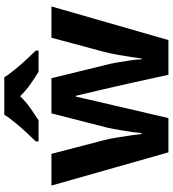

<svg xmlns="http://www.w3.org/2000/svg" viewBox="25 -831 806 896"><g transform="rotate(-90 428.0 -383.0)"><path d="M485 -191Q481 -208 473.5 -241.5Q466 -275 457 -313.5Q448 -352 440 -384.5Q432 -417 429 -432H425Q422 -417 414.5 -384.5Q407 -352 398 -313.5Q389 -275 381 -241Q373 -207 369 -189L325 0H165L10 -546H158L221 -304Q228 -279 233.5 -244Q239 -209 244 -176.5Q249 -144 251 -125H255Q256 -139 259 -162.5Q262 -186 266.5 -211Q271 -236 274.5 -256.5Q278 -277 280 -284L347 -546H511L575 -284Q579 -270 584.5 -239Q590 -208 594.5 -176Q599 -144 599 -125H603Q605 -142 610 -174.5Q615 -207 621.5 -243Q628 -279 635 -304L700 -546H846L689 0H527ZM515 -766Q529 -744 551.5 -716.5Q574 -689 598 -663Q622 -637 640 -619V-606H541Q515 -622 484 -643.5Q453 -665 427 -692Q401 -665 371 -644Q341 -623 315 -606H216V-619Q235 -638 258.5 -663.5Q282 -689 304.5 -716.5Q327 -744 341 -766Z"/></g></svg>

Font: Noto Sans Kayah Li
Style: Bold
Weight: 700
Designer: Monotype Design Team, Sérgio Martins
Foundry: Monotype Imaging Inc.
Version: Version 2.002; ttfautohint (v1.8.4.7-5d5b)